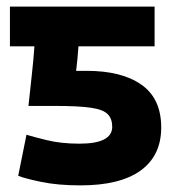

<svg xmlns="http://www.w3.org/2000/svg" viewBox="-20 -546 552 580"><path d="M223 14Q155 14 104.5 3.5Q54 -7 35 -15L60 -139Q79 -133 122 -122.5Q165 -112 220 -112Q319 -112 319 -163Q319 -187 305.5 -201Q292 -215 255 -220.5Q218 -226 147 -226H66Q71 -275 76 -319Q81 -363 84 -406H10V-526H447V-406H217Q216 -389 214 -369Q212 -349 210 -332H242Q348 -332 407.5 -290Q467 -248 467 -161Q467 -76 405 -31Q343 14 223 14Z"/></svg>

Font: Ubuntu Sans ExtraBold
Style: Regular
Weight: 800
Designer: Dalton Maag Ltd
Foundry: Dalton Maag Ltd
Version: Version 1.006; ttfautohint (v1.8.4.7-5d5b)